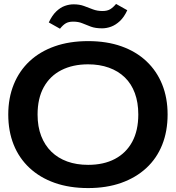

<svg xmlns="http://www.w3.org/2000/svg" viewBox="-20 -947 894 976"><path d="M428 9Q333 9 258 -17.5Q183 -44 130 -93.5Q77 -143 49.5 -211.5Q22 -280 22 -365Q22 -449 50 -518Q78 -587 130.5 -636Q183 -685 258 -711.5Q333 -738 428 -738Q523 -738 597.5 -711.5Q672 -685 724.5 -635.5Q777 -586 804.5 -517.5Q832 -449 832 -365Q832 -280 804.5 -211Q777 -142 724 -93Q671 -44 596.5 -17.5Q522 9 428 9ZM428 -109Q507 -109 564 -139Q621 -169 652 -226Q683 -283 683 -365Q683 -426 665.5 -473.5Q648 -521 614.5 -553.5Q581 -586 533.5 -603Q486 -620 428 -620Q350 -620 292 -590.5Q234 -561 202.5 -504Q171 -447 171 -365Q171 -303 189.5 -255.5Q208 -208 241.5 -175.5Q275 -143 322 -126Q369 -109 428 -109ZM499 -803Q465 -803 442 -811.5Q419 -820 399 -828.5Q379 -837 352 -837Q329 -837 314.5 -828.5Q300 -820 285 -801L228 -833Q245 -869 266 -889Q287 -909 309.5 -917Q332 -925 354 -925Q384 -925 407 -916.5Q430 -908 452 -899.5Q474 -891 501 -891Q525 -891 540 -900Q555 -909 570 -927L627 -895Q611 -860 589.5 -840Q568 -820 545 -811.5Q522 -803 499 -803Z"/></svg>

Font: Mona Sans Expanded SemiBold
Style: Regular
Weight: 600
Width: 7
Designer: Deni Anggara
Foundry: GitHub
Version: Version 2.000